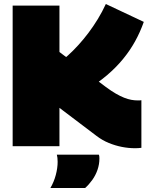

<svg xmlns="http://www.w3.org/2000/svg" viewBox="-20 -728 752 956"><path d="M653 10Q620 10 587 3.5Q554 -3 522 -16Q490 -29 461 -51L276 -191V0H43V-700H276V-469L507 -295Q534 -275 556.5 -262Q579 -249 598 -241.5Q617 -234 633.5 -231Q650 -228 665 -228Q670 -228 675 -228Q680 -228 684 -229V8Q676 9 668.5 9.5Q661 10 653 10ZM416 -284 266 -410Q292 -428 318 -451.5Q344 -475 370 -503.5Q396 -532 420.5 -564.5Q445 -597 467 -633Q489 -669 507 -708L696 -619Q678 -568 652.5 -522Q627 -476 592.5 -434Q558 -392 514 -354.5Q470 -317 416 -284ZM231 208Q249 177 258 142.5Q267 108 267 78Q267 67 266 58Q265 49 263 42H472Q474 46 474.5 51Q475 56 475 61Q475 90 465.5 117.5Q456 145 439.5 168Q423 191 404 208Z"/></svg>

Font: Georama ExtraCondensed Thin Black
Style: Regular
Weight: 900
Version: Version 1.001